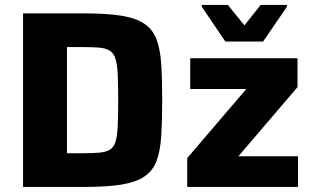

<svg xmlns="http://www.w3.org/2000/svg" viewBox="-20 -741 1245 761"><path d="M71.4 0V-688H312.2Q403.7 -688 461.7 -678.6Q519.6 -669.1 552.8 -646.4Q585.9 -623.7 600.6 -584.5Q615.3 -545.3 619.1 -486.2Q622.9 -427.1 622.9 -344Q622.9 -260.9 619.1 -201.8Q615.3 -142.7 600.6 -103.5Q585.9 -64.3 552.8 -41.6Q519.6 -18.9 461.7 -9.4Q403.7 0 312.2 0ZM245.4 -133.6H308.4Q348.6 -133.6 374.9 -136.1Q401.1 -138.6 416.3 -148.2Q431.5 -157.9 438.2 -180.3Q444.8 -202.7 446.6 -242.3Q448.5 -281.9 448.5 -343.6Q448.5 -405.7 446.6 -445.3Q444.8 -485 437.9 -507.3Q431 -529.6 415.8 -539.7Q400.5 -549.8 374.6 -552.1Q348.6 -554.4 308.4 -554.4H245.4ZM722 0V-114.3L956.2 -388.3H734V-510H1159.2V-395.7L925 -121.7H1161.2V0ZM873.3 -576.3 779.8 -714.1V-721.5H883.2L948.8 -640.4L1013.2 -721.5H1117.2V-714.1L1022.7 -576.3Z"/></svg>

Font: Saira Thin
Style: Regular
Weight: 100
Designer: Hector Gatti with collaboration of the Omnibus-Type team
Foundry: Omnibus-Type
Version: Version 1.101